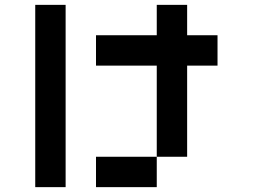

<svg xmlns="http://www.w3.org/2000/svg" viewBox="-20 -770 1040 790"><path d="M125 0V-750H250V0ZM375 0V-125H625V0ZM375 -500V-625H625V-750H750V-625H875V-500H750V-125H625V-500Z"/></svg>

Font: GalmuriMono7 Regular
Style: Regular
Weight: 400
Designer: Lee Minseo (quiple)
Version: Version 2.399;hotconv 1.1.1;makeotfexe 2.6.0 DEVELOPMENT